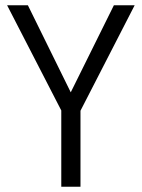

<svg xmlns="http://www.w3.org/2000/svg" viewBox="-20 -710 539 730"><path d="M286 -289V0H213V-290L7 -690H86L249 -359L413 -690H492Z"/></svg>

Font: D-DIN
Style: Regular
Weight: 400
Designer: Charles Nix
Foundry: Datto Inc.
Version: Version 1.00